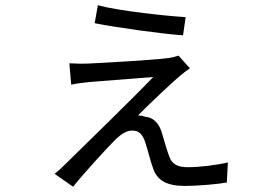

<svg xmlns="http://www.w3.org/2000/svg" viewBox="-20 -657 1040 728"><path d="M351 -637 339 -569C424 -552 600 -528 674 -523L684 -592C616 -596 433 -615 351 -637ZM700 -398 657 -446C648 -443 633 -439 620 -437C559 -429 360 -418 314 -416C289 -415 261 -416 243 -417L250 -336C267 -340 291 -343 318 -346C367 -350 513 -361 561 -365C479 -279 300 -106 223 -30C208 -15 199 -7 187 2L257 51C304 -7 392 -103 421 -131C440 -149 461 -162 481 -162C511 -162 523 -143 532 -113C539 -94 550 -47 559 -23C574 26 610 48 681 48C731 48 808 41 840 35L844 -41C807 -32 739 -23 691 -23C655 -23 632 -34 622 -63C614 -84 602 -124 595 -149C586 -183 567 -211 531 -214C522 -218 511 -219 503 -219C537 -254 636 -348 662 -369C671 -377 687 -389 700 -398Z"/></svg>

Font: Source Han Sans JP
Style: Regular
Weight: 400
Designer: Ryoko NISHIZUKA 西塚涼子 (kana, bopomofo & ideographs); Paul D. Hunt (Latin, Greek & Cyrillic); Sandoll Communications 산돌커뮤니
Foundry: Adobe
Version: Version 2.004;hotconv 1.0.118;makeotfexe 2.5.65603